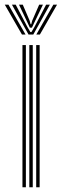

<svg xmlns="http://www.w3.org/2000/svg" viewBox="-41 -790 260 810"><path d="M111.7 0V-600H126.2V0ZM53.7 0V-600H68.2V0ZM82.7 0V-600H97.2V0ZM-20.8 -770.2H-5.3L66.7 -644.4H51.6ZM9.4 -770.2H25.3L74.7 -676L87.2 -654.7H91.6L104.2 -676L153.5 -770.2H169.4L99.5 -644.4H79.3ZM39.2 -770.2H55.1L84.2 -702.4L88 -687.8H90.8L94.7 -702.4L124.2 -770.2H140.1L103 -693.1L93.8 -673.2H85L75.7 -693.1ZM184.1 -770.2H199.6L127.3 -644.4H112.2Z"/></svg>

Font: Big Shoulders Inline Thin
Style: Regular
Weight: 100
Designer: Patric King
Foundry: XO Type Co
Version: Version 2.002